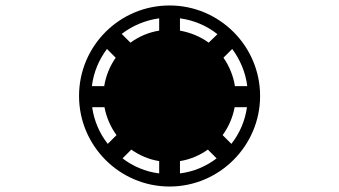

<svg xmlns="http://www.w3.org/2000/svg" viewBox="-20 -740 1240 702"><path d="M374 -214C344 -252 324 -298 317 -348H362C369 -311 384 -276 406 -246ZM460 -193C490 -172 524 -157 562 -151V-106C512 -112 466 -132 428 -161ZM638 -151C676 -157 710 -172 740 -193L772 -161C734 -132 688 -112 638 -106ZM794 -246C816 -276 831 -311 838 -348H883C876 -298 856 -252 826 -214ZM316 -425C322 -476 342 -522 371 -561L403 -529C382 -499 367 -463 361 -425ZM425 -616C464 -646 511 -666 562 -673V-628C523 -622 487 -606 457 -584ZM638 -673C689 -666 736 -646 775 -615L743 -584C713 -606 677 -621 638 -628ZM839 -425C833 -463 818 -499 797 -529L829 -561C858 -522 878 -475 884 -425ZM269 -389C269 -207 417 -58 600 -58C782 -58 931 -207 931 -389C931 -572 782 -720 600 -720C417 -720 269 -572 269 -389Z"/></svg>

Font: CryptoKit_GRILLE 1.4
Style: Regular
Weight: 400
Monospace: yes
Designer: Oceane Juvin
Foundry: http://www.head-geneve.ch
Version: Version 1.004